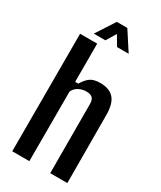

<svg xmlns="http://www.w3.org/2000/svg" viewBox="-238 -1050 951 1132"><g transform="rotate(30 238.0 -484.5)"><path d="M51.5 0V-800H168V-540H189.5Q209 -574 232.8 -591.2Q256.5 -608.5 301.5 -608.5Q363 -608.5 394 -574Q425 -539.5 425 -461L426.5 0H310L309 -470.5Q309 -498.5 296.2 -511.2Q283.5 -524 254.5 -524Q226 -524 202.2 -510.8Q178.5 -497.5 168 -473.5V0ZM121 -841 204 -969H275.5L358.5 -841H279.5L240 -907.5L200 -841Z"/></g></svg>

Font: Big Shoulders Text Thin
Style: Bold
Weight: 700
Version: Version 2.002